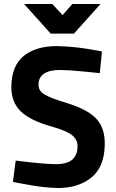

<svg xmlns="http://www.w3.org/2000/svg" viewBox="-20 -934 584 966"><path d="M493 -675Q488 -677 415 -689Q343 -700 269 -702Q164 -703 101 -654Q39 -605 37 -500Q36 -420 85 -373Q134 -326 248 -295Q320 -274 346 -251Q372 -227 370 -196Q370 -156 345 -132Q319 -109 264 -108Q205 -109 135 -117Q65 -125 59 -126L45 -19Q50 -17 124 -4Q197 10 272 12Q375 12 440 -41Q505 -94 507 -205Q509 -288 466 -335Q423 -383 315 -416Q231 -441 202 -460Q172 -479 174 -510Q174 -544 201 -563Q228 -582 283 -582Q334 -581 404 -574Q475 -567 482 -566ZM235 -765H352L486 -914H344L295 -858L243 -914H101Z"/></svg>

Font: RazerF5
Style: Bold
Weight: 700
Foundry: Razer Inc.
Version: Version 1.000;PS 001.001;hotconv 1.0.56